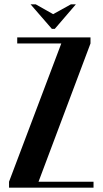

<svg xmlns="http://www.w3.org/2000/svg" viewBox="-20 -873 477 893"><path d="M122.1 -853H146L227.1 -807.1L310.1 -853H333L234.9 -738.8H221.2ZM265.1 -670.9H60.1V-699.2H400.9V-670.9L159.2 -27.8H415V0H22V-27.8Z"/></svg>

Font: Moniqa Black Heading
Style: Regular
Weight: 900
Designer: Rajesh Rajput
Foundry: Rajesh Rajput
Version: Version 1.000